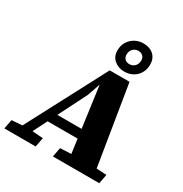

<svg xmlns="http://www.w3.org/2000/svg" viewBox="-238 -1062 1159 1216"><g transform="rotate(30 342.0 -453.5)"><path d="M-34 0 -21 -68 72 -75H116L208 -68L195 0ZM17 0 360 -652H505L611 0H424L350 -544H351L318 -449L92 0ZM170 -176 183 -242H459L465 -176ZM321 0 334 -68 473 -75H541L673 -68L660 0ZM443 -691Q400 -691 369.5 -716.5Q339 -742 339 -786Q339 -822 355.5 -849Q372 -876 399.5 -891.5Q427 -907 461 -907Q508 -907 536 -881Q564 -855 564 -812Q564 -776 548 -748.5Q532 -721 504.5 -706Q477 -691 443 -691ZM447 -748Q470 -748 486 -763.5Q502 -779 502 -806Q502 -826 489.5 -838Q477 -850 456 -850Q433 -850 417.5 -834Q402 -818 402 -792Q402 -773 414 -760.5Q426 -748 447 -748Z"/></g></svg>

Font: Source Serif 4 Black
Style: Italic
Weight: 900
Italic angle: -12°
Designer: Frank Grießhammer
Foundry: Adobe Systems Incorporated
Version: Version 4.004;hotconv 1.0.116;makeotfexe 2.5.65601